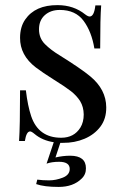

<svg xmlns="http://www.w3.org/2000/svg" viewBox="-20 -549 486 757"><path d="M257.3 64.9Q318.8 65.4 318.8 114.3Q319.3 138.7 301.8 155.3Q268.6 188 211.4 188Q154.3 188 122.6 176.8L127 159.2Q147.5 162.1 173.8 162.1Q200.2 162.1 227.5 151.4Q254.9 140.6 254.9 117.2Q254.9 88.9 212.9 88.9Q184.1 88.9 163.6 96.2L191.9 11.7Q147 4.9 116.7 -20.5Q104 -31.2 98.6 -30.8Q84 -30.8 78.1 6.8H55.2Q59.1 -50.3 59.1 -192.9H82Q89.4 -130.9 103 -90.8Q131.8 -5.9 221.2 -5.9Q272 -5.9 296.9 -45.9Q310.1 -67.4 310.1 -97.7Q309.6 -127.9 295.9 -150.4Q282.2 -171.9 259.8 -189.5Q237.3 -207 192.4 -234.9Q147.5 -263.2 121.1 -283.2Q58.6 -331.1 59.1 -399.9Q59.1 -442.4 79.1 -471.7Q118.7 -529.3 207 -528.8Q270.5 -528.8 315.9 -492.2Q326.7 -483.9 333.5 -483.9Q351.1 -483.9 356 -527.8H378.9Q375 -479 375 -357.9H352.1Q341.3 -423.8 309.6 -466.8Q277.8 -509.8 215.8 -509.8Q179.7 -509.8 156.7 -489.3Q133.8 -468.8 133.8 -433.6Q133.8 -398.4 157.2 -375Q180.7 -351.6 214.8 -331.1Q300.8 -277.3 335.9 -248Q398.4 -196.3 398.9 -126Q399.4 -81.1 376 -49.8Q352.5 -18.6 313.5 -2Q274.4 14.6 228 14.2Q223.1 14.2 217.8 14.2L198.7 71.8Q228.5 64.9 257.3 64.9Z"/></svg>

Font: PlayfairDisplay-Regular
Style: Regular
Weight: 400
Designer: Claus Eggers Sørensen
Foundry: Claus Eggers Sørensen
Version: Version 1.002;PS 001.002;hotconv 1.0.70;makeotf.lib2.5.58329